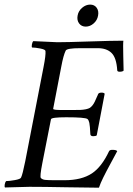

<svg xmlns="http://www.w3.org/2000/svg" viewBox="-27 -829 588 852"><path d="M227.5 -641.6Q268.6 -641.6 369.1 -645Q469.7 -648.4 520.5 -648.4Q518.6 -636.2 520 -580.1Q521.5 -523.9 521.5 -515.6Q516.6 -510.7 503.9 -510.7Q493.2 -510.7 493.2 -517.6Q489.7 -572.8 468 -594Q446.3 -615.2 407.2 -615.2H329.1Q270 -615.2 264.6 -604.5Q254.4 -584 245.1 -534.2L209 -346.7Q208.5 -344.7 211.7 -343.5Q214.8 -342.3 220.5 -341.8Q226.1 -341.3 232.4 -341.1Q238.8 -340.8 247.1 -340.8H294.9Q317.4 -340.8 330.1 -341.3Q342.8 -341.8 354.2 -344.2Q365.7 -346.7 371.6 -350.3Q377.4 -354 383.3 -361.3Q389.2 -368.7 393.6 -377.9Q397.9 -387.2 404.3 -401.9Q405.3 -403.8 405.8 -405Q406.2 -406.2 407 -408Q407.7 -409.7 408.2 -411.1Q411.1 -418 423.8 -418Q434.1 -418 437.5 -413.1L402.3 -228.5Q398.4 -224.6 386.7 -224.6Q375.5 -224.6 374 -232.4Q372.1 -272 369.4 -283.9Q366.7 -295.9 361.3 -300.8Q351.1 -308.6 266.6 -308.6Q201.2 -308.6 199.2 -299.8L161.1 -106.4Q148.9 -44.4 154.3 -39.1Q161.1 -32.2 172.9 -30.8Q184.6 -29.3 216.8 -29.3H259.8Q335 -29.3 380.9 -59.6Q424.3 -88.4 457 -158.2Q460 -164.1 471.7 -164.1Q489.3 -164.1 493.2 -158.2Q486.8 -146 465.3 -106.4Q443.8 -66.9 431.2 -41.3Q418.5 -15.6 412.1 3.9Q365.7 3.9 266.4 2Q167 0 103.5 0Q81.1 0 46.4 1.5Q11.7 2.9 -4.9 2.9Q-7.8 -1 -5.9 -11.2Q-3.9 -21.5 0 -25.4Q13.7 -25.4 38.6 -29.8Q63.5 -34.2 66.4 -41Q73.2 -54.7 85 -113.3L166 -530.3Q176.8 -585 174.8 -602.5Q174.3 -609.4 151.6 -613.8Q128.9 -618.2 115.2 -618.2Q112.8 -621.6 114.7 -632.3Q116.7 -643.1 121.1 -646.5Q213.9 -641.6 227.5 -641.6ZM317.4 -759.8Q320.8 -780.3 337.4 -794.4Q354 -808.6 373 -808.6Q392.1 -808.6 402.1 -794.4Q412.1 -780.3 408.2 -759.8Q404.8 -739.3 388.7 -725.1Q372.6 -710.9 353.5 -710.9Q334.5 -710.9 324 -725.1Q313.5 -739.3 317.4 -759.8Z"/></svg>

Font: Crimson
Style: Italic
Weight: 400
Italic angle: -11°
Version: Version 0.8